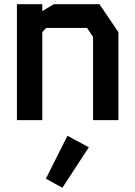

<svg xmlns="http://www.w3.org/2000/svg" viewBox="-20 -568 640 908"><path d="M60 -548V0H180V-416L198.5 -436H391.5L420 -394V0H540V-416L450.5 -548H234.5L180 -515.5V-548ZM197 277 275 320 400 128.5 299 74Z"/></svg>

Font: Kode Mono
Style: Regular
Weight: 400
Monospace: yes
Designer: Isa Ozler
Foundry: Kadena LLC
Version: Version 1.000;gftools[0.9.28]